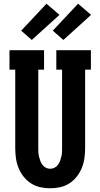

<svg xmlns="http://www.w3.org/2000/svg" viewBox="-20 -1005 540 1033"><path d="M250 8Q223 8 196 2Q169 -4 146 -19Q123 -34 106 -56Q89 -78 79 -103.5Q69 -129 65.5 -156Q62 -183 62 -210V-630H31V-735H217V-630H186V-210Q186 -198 186.5 -186Q187 -174 190 -162Q193 -150 197 -139Q201 -128 208.5 -118Q216 -108 227 -102.5Q238 -97 250 -97Q262 -97 273 -102.5Q284 -108 291.5 -118Q299 -128 303 -139Q307 -150 310 -162Q313 -174 313.5 -186Q314 -198 314 -210V-630H283V-735H469V-630H438V-210Q438 -183 434.5 -156Q431 -129 421 -103.5Q411 -78 394 -56Q377 -34 354 -19Q331 -4 304 2Q277 8 250 8ZM321 -790 264 -840 400 -985 470 -925ZM151 -790 94 -840 230 -985 300 -925Z"/></svg>

Font: Iosevka Curly Slab Extrabold
Style: Regular
Weight: 800
Monospace: yes
Designer: Belleve Invis
Foundry: Belleve Invis
Version: Version 22.1.2; ttfautohint (v1.8.4)